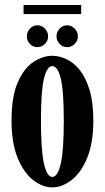

<svg xmlns="http://www.w3.org/2000/svg" viewBox="-20 -760 432 790"><path d="M195 11Q155 11 116.2 -19.2Q77.5 -49.5 52.5 -110.5Q27.5 -171.5 27.5 -263.5Q27.5 -364 53.5 -422.2Q79.5 -480.5 118.2 -505.5Q157 -530.5 195 -530.5Q223.5 -530.5 253.2 -516.8Q283 -503 308 -472Q333 -441 348.5 -389.8Q364 -338.5 364 -263.5Q364 -171.5 338.8 -110.5Q313.5 -49.5 274.5 -19.2Q235.5 11 195 11ZM195 -32Q217.5 -32 230 -86.2Q242.5 -140.5 242.5 -263.5Q242.5 -386 230 -437Q217.5 -488 195 -488Q173.5 -488 161 -437Q148.5 -386 148.5 -263.5Q148.5 -140.5 161 -86.2Q173.5 -32 195 -32ZM256.5 -566Q238.5 -566 225.5 -579.2Q212.5 -592.5 212.5 -610Q212.5 -628.5 225.5 -642.2Q238.5 -656 256.5 -656Q274 -656 287.2 -642.2Q300.5 -628.5 300.5 -610Q300.5 -592.5 287.2 -579.2Q274 -566 256.5 -566ZM133.5 -566Q116 -566 103.2 -579.2Q90.5 -592.5 90.5 -610Q90.5 -628.5 103.2 -642.2Q116 -656 133.5 -656Q151.5 -656 164.8 -642.2Q178 -628.5 178 -610Q178 -592.5 164.8 -579.2Q151.5 -566 133.5 -566ZM77 -702V-739.5H314V-702Z"/></svg>

Font: Imbue 10pt
Style: Bold
Weight: 700
Designer: Tyler Finck
Foundry: Etcetera Type Company
Version: Version 1.102; ttfautohint (v1.8.3)